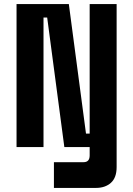

<svg xmlns="http://www.w3.org/2000/svg" viewBox="-20 -720 652 940"><path d="M244 200V74H389Q419 74 419 41V0H295L211 -634H193V0H61V-700H317L401 -66H419V-700H551V98Q551 150 523 175Q495 200 450 200Z"/></svg>

Font: Space Mono
Style: Bold
Weight: 700
Monospace: yes
Designer: Colophon Foundry + Benjamin Critton
Foundry: Colophon Foundry & Benjamin Critton
Version: Version 1.003; ttfautohint (v1.8.4.7-5d5b)